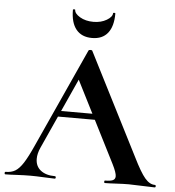

<svg xmlns="http://www.w3.org/2000/svg" viewBox="-64 -872 842 924"><g transform="rotate(5 357.0 -410.0)"><path d="M233 -327H439L446 -299H218ZM717 0Q697 0 655 -2Q611 -4 592 -4Q567 -4 531 -2Q497 0 477 0Q473 0 473 -6Q473 -12 477 -12Q503 -12 514.5 -17.5Q526 -23 526 -37Q526 -54 506 -94L303 -495L352 -581L153 -142Q140 -113 140 -88Q140 -52 165.5 -32Q191 -12 234 -12Q239 -12 239 -6Q239 0 234 0Q216 0 182 -2Q144 -4 116 -4Q89 -4 51 -2Q17 0 -4 0Q-8 0 -8 -6Q-8 -12 -4 -12Q24 -12 43 -23.5Q62 -35 81 -64.5Q100 -94 126 -152L343 -629Q345 -632 352 -632Q360 -632 361 -629L611 -137Q646 -66 669 -39Q692 -12 717 -12Q722 -12 722 -6Q722 0 717 0ZM251 -817Q251 -820 256.5 -820Q262 -820 262 -818Q262 -800 289 -784Q316 -768 354 -768Q391 -768 418 -784Q445 -800 445 -818Q445 -820 450.5 -820Q456 -820 456 -817Q456 -755 430 -722.5Q404 -690 354 -690Q304 -690 277.5 -722.5Q251 -755 251 -817Z"/></g></svg>

Font: Cormorant Unicase
Style: Bold
Weight: 700
Designer: Christian Thalmann (Catharsis Fonts)
Foundry: Catharsis Fonts
Version: Version 4.000